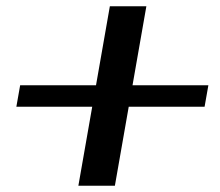

<svg xmlns="http://www.w3.org/2000/svg" viewBox="-20 -590 700 610"><path d="M273 -251H32L44 -319H285L329 -570H445L401 -319H642L630 -251H389L345 0H229Z"/></svg>

Font: Fahkwang
Style: Bold Italic
Weight: 700
Italic angle: -10°
Designer: Suppakit Chalermlarp | Katatrad Co.,Ltd.
Foundry: Cadson Demak Co.,Ltd.
Version: Version 1.000; ttfautohint (v1.6)